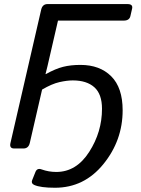

<svg xmlns="http://www.w3.org/2000/svg" viewBox="-20 -720 686 931"><path d="M48.8 0Q24.4 0 30.8 -26.9L179.7 -673.3Q186 -700.2 210.4 -700.2H598.6Q625.5 -700.2 620.6 -678.2L612.3 -642.1Q607.4 -620.1 580.1 -620.1H261.2L210.4 -399.9Q205.6 -377.9 200.7 -360.8H202.6Q249 -386.7 286.1 -396Q323.2 -405.3 370.1 -405.3Q463.9 -405.3 519.3 -350.1Q574.7 -294.9 574.7 -185.1Q574.7 -39.1 481.4 75.7Q388.2 190.4 246.6 190.4Q176.3 190.4 146 176.8Q129.9 169.4 135.7 154.3L151.9 113.8Q160.2 93.3 182.1 101.6Q216.3 113.8 252.9 113.8Q350.1 113.8 412.4 16.8Q474.6 -80.1 474.6 -192.4Q474.6 -263.7 437.5 -296.9Q400.4 -330.1 333 -330.1Q304.7 -330.1 268.1 -321.8Q231.4 -313.5 184.1 -285.6L124.5 -26.9Q118.2 0 93.8 0Z"/></svg>

Font: Istok
Style: Italic
Weight: 500
Italic angle: -13°
Designer: Andrey V. Panov
Foundry: Andrey V. Panov
Version: Version 1.0.3